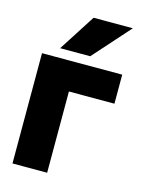

<svg xmlns="http://www.w3.org/2000/svg" viewBox="-114 -818 676 888"><g transform="rotate(15 224.5 -374.0)"><path d="M34 0H200V-389H418V-528H34ZM109 -572H253L410 -748H222Z"/></g></svg>

Font: Asimov Pro
Style: Ult
Weight: 900
Designer: Google
Version: Version 2.000980; 2014